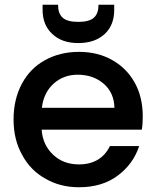

<svg xmlns="http://www.w3.org/2000/svg" viewBox="-20 -778 657 807"><path d="M580 -289C580 -289 580 -289 580 -289C580 -342 569 -390 546 -431C523 -472 492 -503 451 -526C410 -549 364 -560 312 -560C312 -560 312 -560 312 -560C258 -560 210 -548 169 -525C127 -502 95 -469 72 -426C49 -383 37 -333 37 -276C37 -276 37 -276 37 -276C37 -219 49 -170 73 -127C96 -84 129 -50 171 -27C212 -3 259 9 312 9C312 9 312 9 312 9C377 9 431 -7 475 -40C518 -72 548 -113 565 -164C565 -164 442 -164 442 -164C442 -164 442 -164 442 -164C417 -113 373 -87 312 -87C312 -87 312 -87 312 -87C269 -87 233 -100 204 -127C175 -154 158 -189 155 -233C155 -233 576 -233 576 -233C576 -233 576 -233 576 -233C579 -250 580 -268 580 -289ZM156 -325C156 -325 156 -325 156 -325C161 -368 178 -402 206 -427C234 -452 268 -464 307 -464C307 -464 307 -464 307 -464C350 -464 387 -451 416 -426C445 -401 460 -367 461 -325C461 -325 156 -325 156 -325ZM460 -736C460 -736 460 -758 460 -758C460 -758 394 -758 394 -758C394 -758 394 -758 394 -758C394 -734 388 -716 375 -704C362 -692 340 -686 309 -686C309 -686 309 -686 309 -686C278 -686 256 -692 243 -704C230 -716 224 -734 224 -758C224 -758 159 -758 159 -758C159 -758 159 -737 159 -737C159 -737 159 -737 159 -737C159 -695 172 -661 199 -636C226 -610 262 -597 309 -597C309 -597 309 -597 309 -597C356 -597 393 -610 420 -635C447 -660 460 -694 460 -736Z"/></svg>

Font: Girnar Poppins
Style: Medium
Weight: 500
Designer: Ninad Kale (Devanagari), Jonny Pinhorn (Latin)
Foundry: Indian Type Foundry
Version: ""